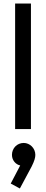

<svg xmlns="http://www.w3.org/2000/svg" viewBox="-20 -734 262 1092"><path d="M66 0H156V-714H66ZM93 338 160 213C176 181 181 162 181 147C181 109 150 79 115 79C77 79 48 109 48 147C48 178 70 202 95 207L41 310Z"/></svg>

Font: Outfit
Style: Regular
Weight: 400
Designer: Rodrigo Fuenzalida
Foundry: fragTYPE
Version: Version 1.100;gftools[0.9.27]